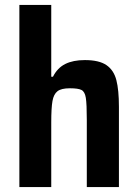

<svg xmlns="http://www.w3.org/2000/svg" viewBox="-20 -763 562 783"><path d="M59 -743H189V-450H196Q214 -486 246 -502Q278 -518 326 -518Q384 -518 414 -497.5Q444 -477 454.5 -436.5Q465 -396 465 -327V0H334V-274Q334 -339 330 -364Q326 -389 312.5 -396Q299 -403 265 -403Q230 -403 214.5 -391Q199 -379 194 -351Q189 -323 189 -264V0H59Z"/></svg>

Font: Saira Semi Condensed SemiBold
Style: Regular
Weight: 600
Width: 4
Designer: Hector Gatti with collaboration of the Omnibus-Type team
Foundry: Omnibus-Type
Version: Version 1.001; ttfautohint (v1.8)